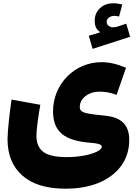

<svg xmlns="http://www.w3.org/2000/svg" viewBox="-20 -931 834 1170"><path d="M725.1 -903.8C704.1 -908.2 687 -911.1 671.9 -911.1C638.2 -911.1 610.4 -901.4 589.4 -881.3C567.9 -861.3 557.1 -835.4 557.1 -804.7C557.1 -772.5 567.4 -750 587.9 -737.8V-732.9L521 -713.4L544.4 -633.3L772.9 -707L749.5 -786.6L694.8 -768.6C687 -766.1 678.7 -764.6 669.4 -764.6C647.5 -764.6 629.9 -779.3 629.9 -797.4C629.9 -818.8 650.9 -834.5 678.2 -834.5C687.5 -834.5 696.3 -832.5 705.6 -830.1ZM748 -518.1C694.3 -541 644.5 -552.2 598.6 -552.2C434.6 -552.2 303.2 -418.9 303.2 -252.4C303.2 -191.4 320.8 -146 356 -116.2C391.1 -85.9 447.3 -67.9 524.9 -61.5C569.3 -58.1 600.1 -53.7 600.1 -36.6C600.1 -26.4 590.3 -16.6 570.3 -6.8C530.3 12.7 461.9 26.4 386.2 26.4C319.3 26.4 272 15.6 244.1 -5.4C216.3 -26.4 202.1 -58.6 202.1 -102.1C202.1 -138.7 210 -202.1 225.6 -292.5L50.3 -324.2C38.1 -241.7 25.9 -127.9 25.9 -83C25.9 12.2 56.2 85.9 116.7 139.2C177.2 192.4 264.6 218.8 379.4 218.8C457.5 218.8 525.9 206.5 584 182.1C700.2 132.8 767.6 41 767.6 -77.6C767.6 -169.9 720.2 -216.8 617.2 -226.6C574.7 -230.5 543 -234.4 521.5 -238.3C478 -246.1 466.3 -257.3 466.3 -278.8C466.3 -305.7 478 -327.6 501.5 -345.7C524.9 -363.8 553.7 -372.6 588.4 -372.6C621.1 -372.6 654.8 -366.2 690.4 -353Z"/></svg>

Font: Estedad Black
Style: Regular
Weight: 900
Designer: Amin Abedi
Version: Version 7.3